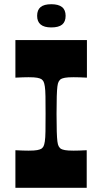

<svg xmlns="http://www.w3.org/2000/svg" viewBox="-20 -890 484 910"><path d="M53 0V-178Q73 -177 88 -176.5Q103 -176 115 -176Q143 -176 156 -178.5Q169 -181 176 -185Q183 -190 186.5 -197Q190 -204 192.5 -220Q195 -236 195.5 -267Q196 -298 196 -350Q196 -402 195.5 -433Q195 -464 192.5 -480Q190 -496 186.5 -503Q183 -510 176 -515Q169 -519 156 -521.5Q143 -524 115 -524Q103 -524 88 -523.5Q73 -523 53 -522V-700H392V-522Q373 -523 357.5 -523.5Q342 -524 329 -524Q301 -524 288 -521.5Q275 -519 268 -515Q262 -510 258 -503Q254 -496 252 -480Q250 -464 249 -433Q248 -402 248 -350Q248 -298 249 -267Q250 -236 252 -220Q254 -204 258 -197Q262 -190 268 -185Q275 -181 288 -178.5Q301 -176 329 -176Q341 -176 356.5 -176.5Q372 -177 391 -178V0ZM223 -760Q156 -760 156 -815Q156 -843 172.5 -856.5Q189 -870 223 -870Q257 -870 274 -856.5Q291 -843 291 -815Q291 -787 274.5 -773.5Q258 -760 223 -760Z"/></svg>

Font: Ojuju
Style: Bold
Weight: 700
Designer: Chisaokwu Joboson, Mirko Velimirovic
Foundry: Udi Foundry
Version: Version 1.000